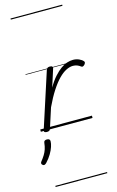

<svg xmlns="http://www.w3.org/2000/svg" viewBox="-273 -1069 992 1629"><g transform="rotate(-15 223.0 -255.0)"><path d="M49 15Q37 15 30 10Q23 5 27 -7L185 -494Q190 -506 196.5 -510.5Q203 -515 216 -515Q232 -515 237.5 -508.5Q243 -502 239 -490L190 -337Q221 -391 252.5 -426Q284 -461 313 -481.5Q342 -502 369 -510.5Q396 -519 420 -519Q449 -519 472.5 -508.5Q496 -498 508 -484Q514 -478 513 -471Q512 -464 504 -454Q495 -445 488 -443Q481 -441 474 -446Q463 -455 446 -462.5Q429 -470 407 -470Q379 -470 347 -454Q315 -438 281 -403.5Q247 -369 210.5 -313Q174 -257 137 -178L81 -4Q78 6 70.5 10.5Q63 15 49 15ZM-58 275Q-66 269 -67 261.5Q-68 254 -62 246Q-42 221 -28.5 199Q-15 177 -7 153Q1 129 4 99Q5 86 12.5 81Q20 76 32 76Q47 76 53.5 82.5Q60 89 59 101Q59 119 50 146.5Q41 174 22.5 205.5Q4 237 -25 268Q-33 276 -41.5 279Q-50 282 -58 275ZM0 475H454V485H0ZM0 -20H454V0H0ZM0 -505H454V-500H0ZM0 -995H454V-985H0Z"/></g></svg>

Font: Playwrite CZ Guides
Style: Regular
Weight: 400
Designer: Veronika Burian, José Scaglione
Foundry: TypeTogether
Version: Version 1.003